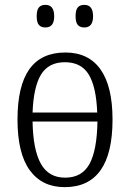

<svg xmlns="http://www.w3.org/2000/svg" viewBox="-20 -760 534 790"><path d="M52 -268Q52 -407 101 -475.5Q150 -544 249 -544Q344 -544 393.5 -474.5Q443 -405 443 -268Q443 10 246 10Q153 10 102.5 -59.5Q52 -129 52 -268ZM380 -297Q376 -403 345 -453.5Q314 -504 247 -504Q180 -504 149 -453.5Q118 -403 114 -297ZM381 -260H114Q116 -144 148 -86.5Q180 -29 248 -29Q317 -29 348 -85Q379 -141 381 -260ZM131 -693Q131 -719 140 -729.5Q149 -740 167 -740Q203 -740 203 -693Q203 -647 167 -647Q149 -647 140 -657.5Q131 -668 131 -693ZM291 -693Q291 -719 300 -729.5Q309 -740 327 -740Q363 -740 363 -693Q363 -647 327 -647Q309 -647 300 -657.5Q291 -668 291 -693Z"/></svg>

Font: Noto Serif NarrowLight
Style: Regular
Weight: 300
Width: 4
Designer: Monotype Design Team
Foundry: Monotype Imaging Inc.
Version: Version 1.001